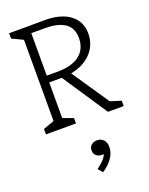

<svg xmlns="http://www.w3.org/2000/svg" viewBox="-196 -829 1012 1302"><g transform="rotate(-20 310.0 -178.5)"><path d="M152.5 -372.5H259Q329 -372.5 376.8 -392.5Q424.5 -412.5 448.2 -449.5Q472 -486.5 472 -536.5Q472 -611.5 421.8 -645.2Q371.5 -679 279 -679H160.5V-730L296 -731Q368 -731.5 423.5 -710.8Q479 -690 510.5 -647.8Q542 -605.5 542 -543.5Q542 -479.5 507 -429.2Q472 -379 409.2 -351.2Q346.5 -323.5 266 -323.5H152.5ZM38 -38.5 129 -72 117.5 -45V-675L129 -648L38 -691.5V-730H179.5V-40L164 -72L255 -38.5V0H38ZM257 -343.5 320.5 -359.5 532 -47 499.5 -70 599.5 -38.5V0H485.5ZM365.5 247.5 378.5 255.5Q366.5 261 351 261Q333 261 319.5 254.8Q306 248.5 298.8 236.5Q291.5 224.5 291.5 208.5Q291.5 184 308 170Q324.5 156 349 156Q376.5 156 394.8 174Q413 192 413 226.5Q413 270 384.5 309.2Q356 348.5 314 373.5L286.5 340.5Q307 326 322.2 312.2Q337.5 298.5 348.8 282.5Q360 266.5 365.5 247.5Z"/></g></svg>

Font: Monaspace Xenon Var ExtraLight
Style: Regular
Weight: 200
Designer: Riley Cran and the Lettermatic Team
Version: Version 1.200 (Monaspace Xenon Var)